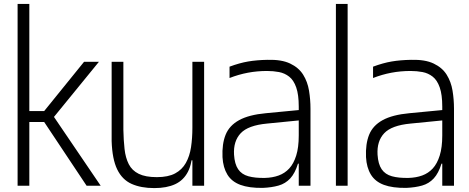

<svg xmlns="http://www.w3.org/2000/svg" viewBox="-20 -950 2400 982"><path d="M70 0V-930H130V-382H206L410 -634H486L256 -352L495 0H423L206 -326H130V0Z M769 12Q701 12 653 -9.5Q605 -31 579.5 -83.5Q554 -136 551 -228V-634H611V-286Q612 -233 617 -188Q622 -143 638.5 -110.5Q655 -78 689.5 -61Q724 -44 782 -44Q840 -44 875.5 -63Q911 -82 930.5 -116.5Q950 -151 957 -197Q964 -243 964 -297V-189Q964 -116 941.5 -72Q919 -28 876 -8Q833 12 769 12ZM951 -130 961 -195 996 -170V-130ZM964 0V-189V-634H1024V0Z M1508 0V-307Q1508 -313 1508 -328Q1508 -343 1508 -360Q1508 -377 1508 -390.5Q1508 -404 1508 -405Q1508 -466 1495 -503Q1482 -540 1459 -558Q1436 -576 1407 -581.5Q1378 -587 1346 -587Q1295 -587 1247.5 -578Q1200 -569 1154 -551V-609Q1205 -628 1249 -635.5Q1293 -643 1348 -644Q1420 -646 1464 -625Q1508 -604 1530.5 -568Q1553 -532 1560.5 -486.5Q1568 -441 1568 -394V0ZM1324 11Q1254 12 1209.5 -4.5Q1165 -21 1143 -57Q1121 -93 1118 -146Q1115 -214 1134 -261Q1153 -308 1203 -335.5Q1253 -363 1340 -371L1528 -389V-336L1346 -318Q1249 -309 1211 -268.5Q1173 -228 1177 -159Q1180 -111 1198 -84.5Q1216 -58 1250.5 -48.5Q1285 -39 1335 -40Q1374 -41 1405.5 -52.5Q1437 -64 1459.5 -88.5Q1482 -113 1495 -154.5Q1508 -196 1508 -257L1526 -113H1504Q1489 -64 1464.5 -37.5Q1440 -11 1405 -1Q1370 9 1324 11Z M1698 0V-930H1758V0Z M2242 0V-307Q2242 -313 2242 -328Q2242 -343 2242 -360Q2242 -377 2242 -390.5Q2242 -404 2242 -405Q2242 -466 2229 -503Q2216 -540 2193 -558Q2170 -576 2141 -581.5Q2112 -587 2080 -587Q2029 -587 1981.5 -578Q1934 -569 1888 -551V-609Q1939 -628 1983 -635.5Q2027 -643 2082 -644Q2154 -646 2198 -625Q2242 -604 2264.5 -568Q2287 -532 2294.5 -486.5Q2302 -441 2302 -394V0ZM2058 11Q1988 12 1943.5 -4.5Q1899 -21 1877 -57Q1855 -93 1852 -146Q1849 -214 1868 -261Q1887 -308 1937 -335.5Q1987 -363 2074 -371L2262 -389V-336L2080 -318Q1983 -309 1945 -268.5Q1907 -228 1911 -159Q1914 -111 1932 -84.5Q1950 -58 1984.5 -48.5Q2019 -39 2069 -40Q2108 -41 2139.5 -52.5Q2171 -64 2193.5 -88.5Q2216 -113 2229 -154.5Q2242 -196 2242 -257L2260 -113H2238Q2223 -64 2198.5 -37.5Q2174 -11 2139 -1Q2104 9 2058 11Z"/></svg>

Font: Matangi Light
Style: Regular
Weight: 400
Version: Version 3.002